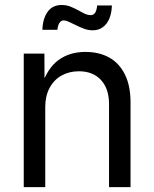

<svg xmlns="http://www.w3.org/2000/svg" viewBox="-20 -765 631 785"><path d="M165 0H77.1V-545.9H161.6L162.1 -413.6H149.9Q173.8 -486.3 219.2 -519.5Q264.6 -552.7 329.1 -552.7Q385.3 -552.7 426.5 -529.8Q467.8 -506.8 490.7 -460.4Q513.7 -414.1 513.7 -346.7V0H425.8V-339.4Q425.8 -402.3 392.8 -438Q359.9 -473.6 302.7 -473.6Q263.2 -473.6 231.9 -456.3Q200.7 -439 182.9 -405.8Q165 -372.6 165 -327.1ZM281.2 -666.5Q266.6 -673.8 257.1 -677.7Q247.6 -681.6 240.7 -681.6Q229 -681.6 222.4 -670.4Q215.8 -659.2 214.8 -643.1H153.3Q154.8 -689 174.8 -716.8Q194.8 -744.6 232.4 -744.6Q251 -744.6 266.8 -738.5Q282.7 -732.4 304.2 -720.7Q320.3 -711.4 330.3 -707.3Q340.3 -703.1 350.1 -703.1Q362.3 -703.1 368.7 -712.4Q375 -721.7 377.4 -742.7H437.5Q436.5 -711.9 427 -689Q417.5 -666 400.1 -653.6Q382.8 -641.1 359.4 -641.1Q340.8 -641.1 323 -647.7Q305.2 -654.3 281.2 -666.5Z"/></svg>

Font: Inter RS Variable
Style: Regular
Weight: 400
Designer: Rasmus Andersson (customised by Maria Ramos and Noel Pretorius)
Foundry: rsms
Version: Version 3.001;Glyphs 3.2.3 (3260)